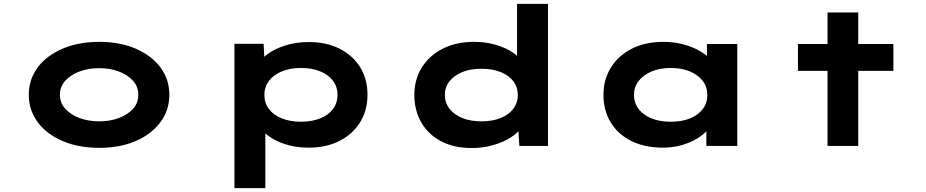

<svg xmlns="http://www.w3.org/2000/svg" viewBox="-20 -760 4821 1000"><path d="M497 10Q389 10 306 -25.5Q223 -61 176.5 -123.5Q130 -186 130 -266Q130 -347 176.5 -409Q223 -471 306 -506.5Q389 -542 497 -542Q605 -542 687 -506.5Q769 -471 815.5 -409Q862 -347 862 -266Q862 -186 815.5 -123.5Q769 -61 687 -25.5Q605 10 497 10ZM497 -128Q553 -128 599.5 -145.5Q646 -163 673.5 -194Q701 -225 700 -266Q701 -307 673.5 -338.5Q646 -370 599.5 -387.5Q553 -405 497 -405Q440 -405 393.5 -387.5Q347 -370 319.5 -339Q292 -308 292 -266Q292 -225 319.5 -194Q347 -163 393.5 -145.5Q440 -128 497 -128Z M1201 220V-532H1353L1359 -412L1329 -421Q1337 -451 1373 -478Q1409 -505 1465 -523Q1521 -541 1589 -541Q1681 -541 1749.5 -506Q1818 -471 1856 -409.5Q1894 -348 1894 -266Q1894 -185 1855.5 -123Q1817 -61 1748 -26Q1679 9 1587 9Q1518 9 1462 -10Q1406 -29 1370 -58.5Q1334 -88 1325 -117L1362 -131V220ZM1548 -126Q1605 -126 1648 -143.5Q1691 -161 1714.5 -192.5Q1738 -224 1738 -266Q1738 -308 1714 -339.5Q1690 -371 1647.5 -388.5Q1605 -406 1548 -406Q1491 -406 1447.5 -388Q1404 -370 1380.5 -338.5Q1357 -307 1357 -266Q1357 -224 1380.5 -192.5Q1404 -161 1447.5 -143.5Q1491 -126 1548 -126Z M2437 11Q2345 11 2278 -24Q2211 -59 2174.5 -122Q2138 -185 2138 -265Q2138 -346 2177 -408.5Q2216 -471 2286 -506.5Q2356 -542 2448 -542Q2503 -542 2549.5 -530Q2596 -518 2631 -498.5Q2666 -479 2687 -455Q2708 -431 2711 -407L2673 -398V-740H2834V0H2685L2676 -141L2708 -128Q2705 -104 2682.5 -79Q2660 -54 2623 -34Q2586 -14 2538.5 -1.5Q2491 11 2437 11ZM2487 -128Q2545 -128 2588 -145.5Q2631 -163 2654 -194Q2677 -225 2677 -265Q2677 -306 2654 -336.5Q2631 -367 2588 -384.5Q2545 -402 2487 -402Q2430 -402 2387.5 -384.5Q2345 -367 2321 -336.5Q2297 -306 2297 -265Q2297 -225 2321 -194Q2345 -163 2387.5 -145.5Q2430 -128 2487 -128Z M3433 9Q3337 9 3267.5 -26Q3198 -61 3160.5 -123Q3123 -185 3123 -265Q3123 -346 3162 -408.5Q3201 -471 3271 -506.5Q3341 -542 3435 -542Q3490 -542 3537 -529.5Q3584 -517 3620 -497Q3656 -477 3677 -454.5Q3698 -432 3702 -411L3662 -405V-531H3820V0H3659V-148L3691 -134Q3689 -110 3667.5 -85Q3646 -60 3611 -38.5Q3576 -17 3530 -4Q3484 9 3433 9ZM3473 -126Q3532 -126 3574.5 -143.5Q3617 -161 3640.5 -192.5Q3664 -224 3664 -265Q3664 -307 3640.5 -338Q3617 -369 3574.5 -387.5Q3532 -406 3473 -406Q3416 -406 3373 -387.5Q3330 -369 3306 -338Q3282 -307 3282 -265Q3282 -224 3306 -192.5Q3330 -161 3373 -143.5Q3416 -126 3473 -126Z M4290 0V-695H4450V0ZM4136 -391V-531H4633V-391Z"/></svg>

Font: Lexend Zetta
Style: Bold
Weight: 700
Designer: Bonnie Shaver-Troup, Thomas Jockin
Foundry: Lexend
Version: Version 1.007